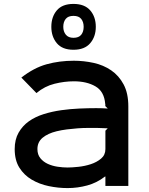

<svg xmlns="http://www.w3.org/2000/svg" viewBox="-20 -949 760 980"><path d="M469 -812Q469 -762 440.5 -728.5Q412 -695 355 -695Q298 -695 270 -728.5Q242 -762 242 -812Q242 -863 270 -896Q298 -929 355 -929Q412 -929 440.5 -896Q469 -863 469 -812ZM635 -406V0H518V-48H516Q475 -16 425.5 -2.5Q376 11 325 11Q277 11 229 1Q181 -9 142 -32Q103 -55 79 -93Q55 -131 55 -188Q55 -237 75 -272Q95 -307 127.5 -330Q160 -353 203 -366.5Q246 -380 292.5 -386.5Q339 -393 385 -395Q431 -397 471 -397Q483 -397 502 -396.5Q521 -396 530 -395L518 -407Q517 -409 517.5 -413.5Q518 -418 517 -419Q512 -482 467.5 -508Q423 -534 357 -534Q309 -534 258.5 -521.5Q208 -509 166 -474L89 -553Q153 -603 218 -621Q283 -639 357 -639Q408 -639 458 -628Q508 -617 547.5 -590Q587 -563 611 -518Q635 -473 635 -406ZM407 -812Q407 -837 394.5 -852.5Q382 -868 355 -868Q328 -868 315.5 -852.5Q303 -837 303 -812Q303 -788 316 -772Q329 -756 355 -756Q382 -756 394.5 -771.5Q407 -787 407 -812ZM530 -294Q522 -294 504.5 -295Q487 -296 476 -296Q454 -296 428.5 -296Q403 -296 376 -294Q349 -292 321.5 -288.5Q294 -285 269 -279Q224 -268 197.5 -246Q171 -224 171 -188Q171 -160 186 -141.5Q201 -123 224 -112.5Q247 -102 274 -98Q301 -94 325 -94Q347 -94 380 -97.5Q413 -101 443.5 -111Q474 -121 496 -139.5Q518 -158 518 -188V-282Z"/></svg>

Font: TypoPRO Sinkin Sans
Style: 500 Medium
Weight: 500
Designer: Keith Bates
Foundry: K-Type
Version: Sinkin Sans (version 1.0)  by Keith Bates   •   © 2014   www